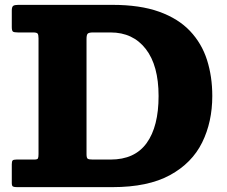

<svg xmlns="http://www.w3.org/2000/svg" viewBox="-20 -770 934 790"><path d="M28.5 -17V-94Q28.5 -106 32 -109.8Q35.5 -113.5 47.5 -113.5H120.5Q133.5 -113.5 136 -118Q138.5 -122.5 138.5 -136V-612Q138.5 -627 134.8 -631.8Q131 -636.5 116.5 -636.5H54Q37.5 -636.5 33 -640.2Q28.5 -644 28.5 -659V-726.5Q28.5 -741.5 34.2 -745.8Q40 -750 55 -750H442.5Q556 -750 634.8 -721.8Q713.5 -693.5 761.8 -642.5Q810 -591.5 831.8 -523.2Q853.5 -455 853.5 -375Q853.5 -268.5 811.8 -183.8Q770 -99 679.5 -49.5Q589 0 442.5 0H50.5Q38.5 0 33.5 -2.5Q28.5 -5 28.5 -17ZM362.5 -113.5H435Q534.5 -113.5 583.5 -181.5Q632.5 -249.5 632.5 -375Q632.5 -500.5 579.8 -568.5Q527 -636.5 435 -636.5H363Q346.5 -636.5 341.2 -631.8Q336 -627 336 -610V-135Q336 -119.5 341.5 -116.5Q347 -113.5 362.5 -113.5Z"/></svg>

Font: Besley* Heavy
Style: Regular
Weight: 800
Designer: Owen Earl
Foundry: indestructible type*
Version: Version 3.000; ttfautohint (v1.8.3)